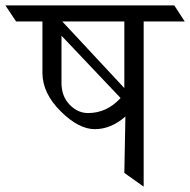

<svg xmlns="http://www.w3.org/2000/svg" viewBox="-79 -695 708 715"><path d="M456 -615V0L384 -51L388 -261Q334 -214 274 -214Q214 -214 147 -280.5Q80 -347 79 -422V-615H-19L-59 -675H570L609 -615ZM249 -274Q319 -274 370 -330L150 -562V-386Q150 -337 180 -305.5Q210 -274 249 -274ZM384 -615H153L384 -367Z"/></svg>

Font: Halant
Style: Regular
Weight: 400
Designer: Hitesh Malaviya (Devanagari), Satya Rajpurohit (Latin)
Foundry: Indian Type Foundry
Version: Version 1.100;PS 1.0;hotconv 1.0.78;makeotf.lib2.5.61930; tt